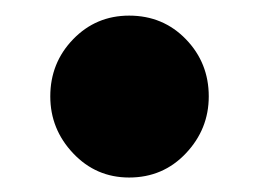

<svg xmlns="http://www.w3.org/2000/svg" viewBox="-20 -220 340 252"><path d="M149.5 13Q106 13 76 -18.8Q46 -50.5 46 -93.5Q46 -137.5 76 -168.5Q106 -199.5 149.5 -199.5Q194 -199.5 224 -168.5Q254 -137.5 254 -93.5Q254 -50.5 224 -18.8Q194 13 149.5 13Z"/></svg>

Font: Fraunces 9pt
Style: Bold
Weight: 700
Version: Version 1.000;[b76b70a41]